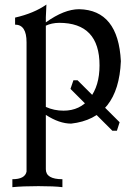

<svg xmlns="http://www.w3.org/2000/svg" viewBox="-20 -522 586 826"><path d="M248.5 283.2Q213.4 278.8 145.5 278.8Q78.1 278.8 33.2 283.2V249Q87.4 249 94.2 216.3V-340.3Q94.2 -416 44.9 -416V-446.3Q126 -464.8 179.7 -502.4L177.2 -447.8V-425.8Q256.3 -482.4 320.3 -482.4Q488.8 -479 500 -258.8Q489.7 -13.2 286.1 9.8Q234.9 9.8 177.2 -27.8V206.1Q177.2 249 248.5 249ZM253.4 -45.9Q324.2 -45.9 366.2 -99.1Q408.2 -152.3 408.2 -240.7Q408.2 -423.8 234.4 -423.8Q202.1 -423.3 177.2 -411.6V-62Q212.4 -45.9 253.4 -45.9ZM482.9 40.5H463.4L283.2 -139.6L295.9 -176.8H313.5L494.6 3.9Z"/></svg>

Font: Kelvinch
Style: Regular
Weight: 400
Designer: Paul James MIller
Foundry: High-Logic / Made with FontCreator
Version: Version 3.30 September 23, 2016